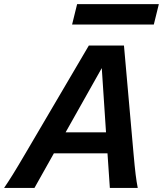

<svg xmlns="http://www.w3.org/2000/svg" viewBox="-29 -931 807 951"><path d="M503.4 -171.4H237.8L141.6 0H-8.8Q11.2 -29.3 34.2 -66.2Q57.1 -103 97.2 -171.4L411.1 -705.6H585L632.3 -171.4Q638.2 -104.5 642.8 -66.9Q647.5 -29.3 653.3 0H515.1ZM295.9 -275.4H496.1L475.1 -593.8ZM353 -910.6H757.8L732.9 -809.6H328.1Z"/></svg>

Font: Lesson One
Style: Bold Italic
Weight: 700
Italic angle: -14°
Designer: But Ko, Victor Gaultney, Annie Olsen, Julie Remington, Don Collingsworth, Eric Hays, Becca Hirsbrunner
Version: Version 1.100